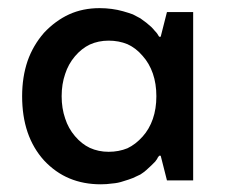

<svg xmlns="http://www.w3.org/2000/svg" viewBox="-20 -450 562 479"><path d="M377 -358.4Q376 -360.4 372.1 -366.2Q370.1 -369.1 366.2 -373Q362.3 -377.9 357.4 -382.8Q350.6 -388.7 344.7 -393.6Q337.9 -398.4 330.1 -404.3Q321.3 -409.2 311.5 -414.1Q300.8 -418 287.1 -421.9Q273.4 -425.8 258.8 -427.7Q244.1 -429.7 228.5 -429.7Q186.5 -429.7 152.3 -414.1Q118.2 -398.4 89.8 -368.2Q62.5 -336.9 48.8 -297.9Q35.2 -257.8 35.2 -210Q35.2 -160.2 48.8 -120.1Q62.5 -80.1 89.8 -49.8Q118.2 -19.5 153.3 -4.9Q188.5 9.8 231.4 9.8Q246.1 9.8 259.8 7.8Q274.4 6.8 288.1 2Q301.8 -2 311.5 -5.9Q322.3 -10.7 330.1 -14.6Q337.9 -19.5 344.7 -25.4Q350.6 -31.2 357.4 -37.1Q363.3 -43 367.2 -46.9Q370.1 -50.8 372.1 -53.7Q373 -56.6 375 -58.6Q376 -60.5 377 -61.5Q377.9 -61.5 380.9 -61.5Q384.8 -46.9 396.5 0Q412.1 0 461.9 0Q461.9 -105.5 461.9 -419.9Q445.3 -419.9 396.5 -419.9Q392.6 -404.3 380.9 -358.4Q379.9 -358.4 377 -358.4ZM370.1 -210Q370.1 -178.7 361.3 -153.3Q352.5 -127.9 335.9 -109.4Q318.4 -89.8 297.9 -80.1Q276.4 -71.3 251 -71.3Q225.6 -71.3 204.1 -81.1Q183.6 -90.8 167 -110.4Q150.4 -129.9 142.6 -154.3Q133.8 -179.7 133.8 -210Q133.8 -240.2 142.6 -265.6Q150.4 -290 167 -309.6Q183.6 -329.1 204.1 -338.9Q225.6 -348.6 251 -348.6Q276.4 -348.6 297.9 -339.8Q319.3 -330.1 335.9 -310.5Q352.5 -292 361.3 -266.6Q370.1 -241.2 370.1 -210Z"/></svg>

Font: TextaAlt
Style: Bold
Weight: 400
Designer: Daniel Hernandez & Miguel Hernandez
Version: Version 1.005;com.myfonts.easy.latinotype.texta.alt-bold.wfk